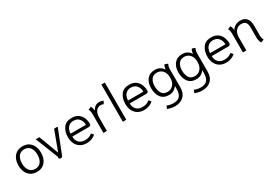

<svg xmlns="http://www.w3.org/2000/svg" viewBox="57 -1899 4693 3282"><g transform="rotate(-30 2403.0 -258.0)"><path d="M50 -243Q50 -313 74.5 -370Q99 -427 149.5 -461Q200 -495 273 -495Q346 -495 396 -461Q446 -427 470.5 -370Q495 -313 495 -243Q495 -173 470.5 -115.5Q446 -58 396 -24Q346 10 273 10Q200 10 149.5 -24Q99 -58 74.5 -115.5Q50 -173 50 -243ZM425 -243Q425 -330 386 -383Q347 -436 273 -436Q199 -436 159.5 -383Q120 -330 120 -243Q120 -156 159.5 -103Q199 -50 273 -50Q347 -50 386 -103Q425 -156 425 -243Z M705 -17Q705 -21 707 -27L709 -34L530 -485H602L748 -95L893 -485H964L778 -13Q773 -1 765.5 4.5Q758 10 742 10Q725 10 715 2.5Q705 -5 705 -17Z M1024 -239Q1024 -348 1077 -421.5Q1130 -495 1244 -495Q1325 -495 1374.5 -456.5Q1424 -418 1444.5 -363.5Q1465 -309 1465 -256Q1465 -212 1416 -212H1094Q1094 -138 1136.5 -93.5Q1179 -49 1256 -49Q1297 -49 1334 -62Q1371 -75 1398 -99L1434 -56Q1402 -25 1355.5 -7.5Q1309 10 1256 10Q1184 10 1131.5 -21.5Q1079 -53 1051.5 -109.5Q1024 -166 1024 -239ZM1397 -270Q1397 -340 1357.5 -388.5Q1318 -437 1244 -437Q1193 -437 1159 -411.5Q1125 -386 1109.5 -348Q1094 -310 1094 -270Z M1587 -368Q1587 -436 1565 -471L1626 -495Q1634 -481 1641 -457.5Q1648 -434 1651 -406Q1675 -450 1707.5 -472.5Q1740 -495 1787 -495Q1809 -495 1826.5 -490.5Q1844 -486 1865 -474L1837 -423Q1813 -436 1781 -436Q1722 -436 1688.5 -388Q1655 -340 1655 -270V0H1587Z M1970 -734H2038V0H1970Z M2158 -239Q2158 -348 2211 -421.5Q2264 -495 2378 -495Q2459 -495 2508.5 -456.5Q2558 -418 2578.5 -363.5Q2599 -309 2599 -256Q2599 -212 2550 -212H2228Q2228 -138 2270.5 -93.5Q2313 -49 2390 -49Q2431 -49 2468 -62Q2505 -75 2532 -99L2568 -56Q2536 -25 2489.5 -7.5Q2443 10 2390 10Q2318 10 2265.5 -21.5Q2213 -53 2185.5 -109.5Q2158 -166 2158 -239ZM2531 -270Q2531 -340 2491.5 -388.5Q2452 -437 2378 -437Q2327 -437 2293 -411.5Q2259 -386 2243.5 -348Q2228 -310 2228 -270Z M2733 188 2755 133Q2777 144 2810 151.5Q2843 159 2877 159Q2968 159 3007.5 113Q3047 67 3047 -29V-86Q3020 -46 2980 -23Q2940 0 2887 0Q2780 0 2727 -70Q2674 -140 2674 -255Q2674 -362 2728.5 -428.5Q2783 -495 2885 -495Q2942 -495 2982 -471.5Q3022 -448 3051 -406Q3051 -435 3059.5 -459.5Q3068 -484 3079 -495L3138 -472Q3127 -452 3121 -428.5Q3115 -405 3115 -362V-21Q3115 95 3050.5 156.5Q2986 218 2877 218Q2839 218 2800 209.5Q2761 201 2733 188ZM3047 -228V-269Q3047 -312 3028 -351Q3009 -390 2973.5 -413.5Q2938 -437 2890 -437Q2816 -437 2780 -385Q2744 -333 2744 -255Q2744 -168 2777.5 -113.5Q2811 -59 2891 -59Q2938 -59 2973.5 -83.5Q3009 -108 3028 -147Q3047 -186 3047 -228Z M3272 188 3294 133Q3316 144 3349 151.5Q3382 159 3416 159Q3507 159 3546.5 113Q3586 67 3586 -29V-86Q3559 -46 3519 -23Q3479 0 3426 0Q3319 0 3266 -70Q3213 -140 3213 -255Q3213 -362 3267.5 -428.5Q3322 -495 3424 -495Q3481 -495 3521 -471.5Q3561 -448 3590 -406Q3590 -435 3598.5 -459.5Q3607 -484 3618 -495L3677 -472Q3666 -452 3660 -428.5Q3654 -405 3654 -362V-21Q3654 95 3589.5 156.5Q3525 218 3416 218Q3378 218 3339 209.5Q3300 201 3272 188ZM3586 -228V-269Q3586 -312 3567 -351Q3548 -390 3512.5 -413.5Q3477 -437 3429 -437Q3355 -437 3319 -385Q3283 -333 3283 -255Q3283 -168 3316.5 -113.5Q3350 -59 3430 -59Q3477 -59 3512.5 -83.5Q3548 -108 3567 -147Q3586 -186 3586 -228Z M3777 -239Q3777 -348 3830 -421.5Q3883 -495 3997 -495Q4078 -495 4127.5 -456.5Q4177 -418 4197.5 -363.5Q4218 -309 4218 -256Q4218 -212 4169 -212H3847Q3847 -138 3889.5 -93.5Q3932 -49 4009 -49Q4050 -49 4087 -62Q4124 -75 4151 -99L4187 -56Q4155 -25 4108.5 -7.5Q4062 10 4009 10Q3937 10 3884.5 -21.5Q3832 -53 3804.5 -109.5Q3777 -166 3777 -239ZM4150 -270Q4150 -340 4110.5 -388.5Q4071 -437 3997 -437Q3946 -437 3912 -411.5Q3878 -386 3862.5 -348Q3847 -310 3847 -270Z M4667 -101V-303Q4667 -372 4640.5 -404Q4614 -436 4553 -436Q4511 -436 4477.5 -412.5Q4444 -389 4426 -350.5Q4408 -312 4408 -269V0H4340V-368Q4340 -436 4318 -471L4379 -495Q4387 -481 4394 -457.5Q4401 -434 4404 -406Q4430 -448 4473.5 -471.5Q4517 -495 4567 -495Q4651 -495 4693 -445.5Q4735 -396 4735 -302V-101Q4735 -77 4741 -54Q4747 -31 4756 -15L4695 10Q4667 -42 4667 -101Z"/></g></svg>

Font: Niramit Light
Style: Regular
Weight: 300
Designer: Katatrad Aksorn Co.,Ltd.
Foundry: Cadson Demak Co.,Ltd.
Version: Version 1.000; ttfautohint (v1.6)